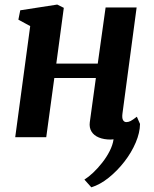

<svg xmlns="http://www.w3.org/2000/svg" viewBox="-20 -586 656 820"><path d="M503 -101Q500.5 -81.5 505.5 -73Q510.5 -64.5 519.5 -64.5Q528.5 -64.5 537.8 -69.2Q547 -74 564.5 -87.5L578 -56.5Q577.5 -19 559.5 23.2Q541.5 65.5 511.2 104.5Q481 143.5 444.2 173Q407.5 202.5 370 214L340.5 181Q357.5 170.5 377.5 151.8Q397.5 133 416.2 109.2Q435 85.5 448.2 59.5Q461.5 33.5 465 9Q462 9 458.8 9.5Q455.5 10 452.5 10Q423.5 10 402.2 1.2Q381 -7.5 370.8 -24.2Q360.5 -41 363.5 -64L389.5 -253H212L177.5 0H45L109 -474.5L58.5 -502L66.5 -542L224.5 -566.5L252.5 -552.5L220.5 -314.5H397.5L431 -554H563.5Z"/></svg>

Font: Merriweather 20pt
Style: Bold Italic
Weight: 700
Italic angle: -7.8°
Version: Version 2.101